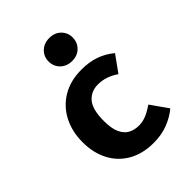

<svg xmlns="http://www.w3.org/2000/svg" viewBox="-233 -940 1081 1081"><g transform="rotate(-45 307.5 -399.0)"><path d="M360.5 -110.3Q393.8 -110.3 423.3 -123.3Q452.8 -136.4 482.1 -156.9L554.4 -54.4Q518.5 -23.6 466.9 -3.1Q415.4 17.4 351.8 17.4Q264.1 17.4 201 -18.7Q137.9 -54.9 104.1 -119.2Q70.3 -183.6 70.3 -268.7Q70.3 -353.8 104.9 -420.3Q139.5 -486.7 203.3 -524.6Q267.2 -562.6 354.9 -562.6Q416.9 -562.6 465.4 -545.4Q513.8 -528.2 554.4 -494.4L484.1 -396.9Q456.4 -416.4 425.6 -427.2Q394.9 -437.9 361.5 -437.9Q306.7 -437.9 273.1 -399.2Q239.5 -360.5 239.5 -268.7Q239.5 -208.7 255.4 -174.1Q271.3 -139.5 298.7 -124.9Q326.2 -110.3 360.5 -110.3ZM352.8 -816.4Q394.9 -816.4 421.5 -790.3Q448.2 -764.1 448.2 -725.1Q448.2 -686.2 421.5 -659.7Q394.9 -633.3 352.8 -633.3Q310.3 -633.3 283.3 -659.7Q256.4 -686.2 256.4 -725.1Q256.4 -764.1 283.3 -790.3Q310.3 -816.4 352.8 -816.4Z"/></g></svg>

Font: FiraCode Nerd Font Mono
Style: Bold
Weight: 700
Monospace: yes
Designer: Carrois Corporate, Edenspiekermann AG, Nikita Prokopov
Foundry: Carrois Corporate, Edenspiekermann AG, Nikita Prokopov
Version: Version 6.002;Nerd Fonts 3.3.0